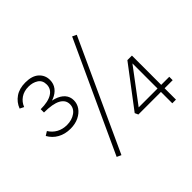

<svg xmlns="http://www.w3.org/2000/svg" viewBox="-152 -869 1076 1076"><g transform="rotate(-45 386.5 -330.5)"><path d="M133 -478V-493Q179 -493 212.5 -482.5Q246 -472 264 -451.5Q282 -431 282 -402Q282 -375 266.5 -352.5Q251 -330 222.5 -316Q194 -302 156 -302Q113 -302 80 -320.5Q47 -339 29 -372L53 -387Q70 -360 96.5 -345.5Q123 -331 157 -331Q196 -331 223.5 -350.5Q251 -370 251 -402Q251 -436 217.5 -454Q184 -472 115 -472V-498Q175 -498 206 -517.5Q237 -537 237 -572Q237 -605 213 -620.5Q189 -636 156 -636Q120 -636 94.5 -618.5Q69 -601 58 -572L34 -584Q48 -621 80 -643Q112 -665 160 -665Q213 -665 240.5 -640Q268 -615 268 -577Q268 -547 251 -525Q234 -503 204 -491Q174 -479 133 -478ZM253 4 227 -8 528 -662 553 -650ZM472 -110 653 -349H689V0H660V-336H675L503 -107L488 -117H753V-90H481Z"/></g></svg>

Font: Ysabeau Infant ExtraLight
Style: Regular
Weight: 250
Designer: Christian Thalmann (Catharsis Fonts)
Version: Version 2.001;gftools[0.9.30]; featfreeze: ss01,ss02,lnum